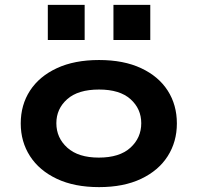

<svg xmlns="http://www.w3.org/2000/svg" viewBox="-20 -757 811 787"><path d="M386 10Q285 10 213 -24Q141 -58 103 -117Q65 -176 65 -251Q65 -327 103 -385.5Q141 -444 213 -477.5Q285 -511 386 -511Q487 -511 558.5 -477.5Q630 -444 667.5 -385.5Q705 -327 705 -251Q705 -176 667.5 -117Q630 -58 558.5 -24Q487 10 386 10ZM385 -111Q470 -111 514.5 -151.5Q559 -192 559 -252Q559 -311 515 -350.5Q471 -390 386 -390Q300 -390 255.5 -350.5Q211 -311 211 -252Q211 -192 256 -151.5Q301 -111 385 -111ZM445 -593V-737H596V-593ZM176 -593V-737H327V-593Z"/></svg>

Font: Nunito Sans 7pt Expanded
Style: Bold
Weight: 700
Width: 7
Designer: Vernon Adams
Foundry: Vernon Adams
Version: Version 3.101;gftools[0.9.27]